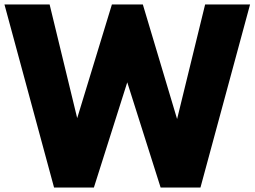

<svg xmlns="http://www.w3.org/2000/svg" viewBox="-24 -843 1147 863"><path d="M-4 -823 219 0H398L548 -473L698 0H877L1100 -823H898L772 -308L618 -823H479L323 -312L199 -823Z"/></svg>

Font: Rabbid Highway Sign IV
Style: Blk
Weight: 400
Foundry: Cannot Into Space Fonts
Version: Version 0.277